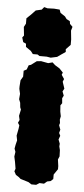

<svg xmlns="http://www.w3.org/2000/svg" viewBox="-55 -793 371 848"><g transform="rotate(5 130.0 -368.5)"><path d="M104 -544 95 -550H74L64 -563L41 -579L40 -593L27 -599L21 -619L28 -628L24 -666L32 -681V-705L51 -723L70 -743L96 -749L106 -761L121 -757L150 -758L175 -756L180 -742L201 -728L209 -717L224 -709L226 -697L238 -685L233 -668L237 -629V-605L217 -584L218 -572L199 -559L182 -547L154 -541L136 -544ZM139 24H118L104 15L68 4L60 -3L46 -12L38 -27L42 -39L37 -69L32 -92L35 -113L30 -127L33 -144L38 -164L34 -185L40 -216L42 -231L35 -242L41 -255L37 -273L43 -301L39 -311L37 -331L31 -346L33 -370L28 -392V-403L30 -430L40 -447V-473L53 -480L60 -499L70 -502L94 -520L113 -522L145 -516L164 -521L176 -510L197 -497L213 -480L209 -470L221 -452L216 -440L226 -410L219 -397L226 -379L220 -367L222 -345L215 -335L217 -307L221 -287L218 -272L220 -257L217 -247L224 -228L220 -213L226 -201L220 -184L227 -166L226 -154L230 -138L231 -110L225 -96L229 -67V-53L212 -28V-8L201 2L186 5L173 16L153 15Z"/></g></svg>

Font: Winky Rough ExtraBold
Style: Regular
Weight: 800
Designer: Simon Atzbach
Foundry: typofactur
Version: Version 1.206; ttfautohint (v1.8.4.7-5d5b)